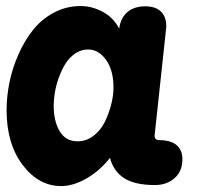

<svg xmlns="http://www.w3.org/2000/svg" viewBox="-20 -610 680 641"><path d="M464.8 -588.9Q499 -588.9 517.1 -571.5Q535.2 -554.2 535.2 -522Q535.2 -520.5 531.7 -487.8Q517.6 -358.9 496.1 -157.2Q496.1 -142.1 512.2 -142.1Q549.8 -142.1 569.3 -125.7Q588.9 -109.4 588.9 -78.1Q588.9 -38.1 562.7 -15.1Q536.6 7.8 497.1 7.8Q430.2 7.8 394.5 -15.1Q358.9 -38.1 347.2 -83Q313 -39.6 268.8 -14.2Q224.6 11.2 184.1 11.2Q108.9 11.2 55.4 -59.6Q2 -130.4 2 -242.2Q2 -287.1 11.5 -334.5Q21 -381.8 41.3 -427.7Q61.5 -473.6 89.8 -509.5Q118.2 -545.4 159.4 -567.6Q200.7 -589.8 249 -589.8Q287.6 -589.8 323.5 -570.3Q359.4 -550.8 377.9 -514.2Q382.8 -550.8 405.5 -569.8Q428.2 -588.9 464.8 -588.9ZM238.8 -138.2Q268.6 -138.2 292.7 -157Q316.9 -175.8 330.6 -204.3Q344.2 -232.9 351.6 -262.5Q358.9 -292 358.9 -317.9Q358.9 -375.5 334 -410.2Q309.1 -444.8 273.9 -444.8Q250.5 -444.8 230.7 -431.2Q210.9 -417.5 198 -396.5Q185.1 -375.5 176 -349.9Q167 -324.2 163.1 -300.8Q159.2 -277.3 159.2 -257.8Q159.2 -205.6 179.2 -171.9Q199.2 -138.2 238.8 -138.2Z"/></svg>

Font: BPreplay
Style: Bold Italic
Weight: 700
Italic angle: -6°
Designer: Magenta/George Triantafyllakos
Foundry: Magenta/George Triantafyllakos
Version: Version 1.00